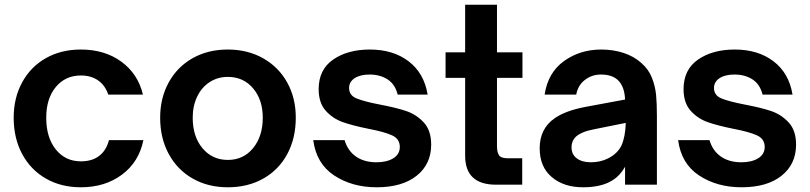

<svg xmlns="http://www.w3.org/2000/svg" viewBox="-20 -783 3436 814"><path d="M38 -284Q38 -368 74 -434Q110 -500 174.5 -536.5Q239 -573 323 -573Q424 -573 494.5 -521.5Q565 -470 586 -382H439Q426 -421 396 -442Q366 -463 323 -463Q257 -463 216.5 -414Q176 -365 176 -284Q176 -200 216.5 -149.5Q257 -99 323 -99Q371 -99 401 -122.5Q431 -146 442 -189H588Q569 -96 497 -42.5Q425 11 323 11Q239 11 174.5 -26Q110 -63 74 -130Q38 -197 38 -284Z M659 -284Q659 -368 695.5 -434Q732 -500 797 -536.5Q862 -573 946 -573Q1030 -573 1095.5 -536Q1161 -499 1197.5 -433.5Q1234 -368 1234 -284Q1234 -197 1198 -130Q1162 -63 1096.5 -26Q1031 11 946 11Q862 11 797 -26Q732 -63 695.5 -130Q659 -197 659 -284ZM1094 -284Q1094 -360 1053 -408.5Q1012 -457 946 -457Q903 -457 869 -435Q835 -413 816 -373.5Q797 -334 797 -284Q797 -204 838.5 -154.5Q880 -105 946 -105Q1012 -105 1053 -155Q1094 -205 1094 -284Z M1308 -189H1441Q1454 -144 1489 -119.5Q1524 -95 1576 -95Q1620 -95 1647.5 -112Q1675 -129 1675 -160Q1675 -194 1642.5 -209Q1610 -224 1542 -237Q1477 -250 1434 -265Q1391 -280 1361 -313.5Q1331 -347 1331 -405Q1331 -488 1392.5 -530.5Q1454 -573 1548 -573Q1647 -573 1712.5 -523Q1778 -473 1793 -382H1666Q1655 -426 1623 -446.5Q1591 -467 1547 -467Q1507 -467 1483.5 -451.5Q1460 -436 1460 -410Q1460 -379 1491 -366Q1522 -353 1589 -340Q1658 -327 1701.5 -312.5Q1745 -298 1776.5 -264Q1808 -230 1808 -170Q1808 -87 1746.5 -38Q1685 11 1577 11Q1473 11 1397 -39Q1321 -89 1308 -189Z M2083 0Q1952 0 1952 -123V-453H1869V-561H1952V-763H2087V-561H2195V-453H2087V-164Q2087 -138 2095.5 -125Q2104 -112 2133 -112H2194V0Z M2268 -154Q2268 -238 2332 -282Q2378 -314 2463 -330L2630 -361Q2628 -413 2603 -440Q2578 -467 2528 -467Q2489 -467 2459.5 -444Q2430 -421 2423 -382H2289Q2303 -475 2371 -524Q2439 -573 2529 -573Q2580 -573 2624 -558.5Q2668 -544 2699 -516Q2730 -489 2744 -453Q2758 -417 2761.5 -381Q2765 -345 2765 -292V0H2630V-76Q2609 -39 2579 -20Q2532 11 2452 11Q2370 11 2319 -32.5Q2268 -76 2268 -154ZM2557 -111Q2599 -132 2615 -167Q2631 -202 2633 -262L2499 -235Q2445 -225 2421 -203Q2403 -185 2403 -159Q2403 -128 2425.5 -111.5Q2448 -95 2485 -95Q2525 -95 2557 -111Z M2855 -189H2988Q3001 -144 3036 -119.5Q3071 -95 3123 -95Q3167 -95 3194.5 -112Q3222 -129 3222 -160Q3222 -194 3189.5 -209Q3157 -224 3089 -237Q3024 -250 2981 -265Q2938 -280 2908 -313.5Q2878 -347 2878 -405Q2878 -488 2939.5 -530.5Q3001 -573 3095 -573Q3194 -573 3259.5 -523Q3325 -473 3340 -382H3213Q3202 -426 3170 -446.5Q3138 -467 3094 -467Q3054 -467 3030.5 -451.5Q3007 -436 3007 -410Q3007 -379 3038 -366Q3069 -353 3136 -340Q3205 -327 3248.5 -312.5Q3292 -298 3323.5 -264Q3355 -230 3355 -170Q3355 -87 3293.5 -38Q3232 11 3124 11Q3020 11 2944 -39Q2868 -89 2855 -189Z"/></svg>

Font: Open Sauce One
Style: Bold
Weight: 700
Designer: Alfredo Marco Pradil
Foundry: Creative Sauce Fz LLC
Version: Version 1.477